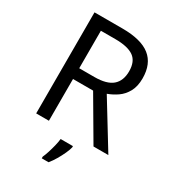

<svg xmlns="http://www.w3.org/2000/svg" viewBox="-219 -834 1061 1175"><g transform="rotate(30 311.0 -246.5)"><path d="M294 -714Q427 -714 490.5 -663.5Q554 -613 554 -511Q554 -454 533 -416Q512 -378 479.5 -355.5Q447 -333 411 -320L607 0H502L329 -295H187V0H97V-714ZM289 -636H187V-371H294Q381 -371 421 -405.5Q461 -440 461 -507Q461 -577 419 -606.5Q377 -636 289 -636ZM392 70Q388 88 375.5 115.5Q363 143 346.5 171Q330 199 312 221H264V209Q272 192 280.5 165.5Q289 139 296 110.5Q303 82 305 61H392Z"/></g></svg>

Font: Noto Sans Tai Le
Style: Regular
Weight: 400
Designer: Monotype Design Team
Foundry: Monotype Imaging Inc.
Version: Version 2.002; ttfautohint (v1.8.4.7-5d5b)